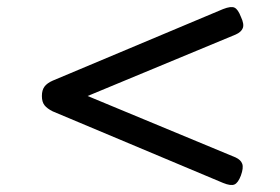

<svg xmlns="http://www.w3.org/2000/svg" viewBox="-20 -724 803 550"><path d="M619 -200 131 -405Q115 -413 107.5 -422.5Q100 -432 100 -449Q100 -466 107.5 -476Q115 -486 131 -493L619 -698Q642 -707 652 -702Q662 -697 670 -676Q680 -655 675.5 -643.5Q671 -632 655 -625L231 -449L655 -273Q670 -266 674 -254.5Q678 -243 670 -221Q662 -200 651.5 -195.5Q641 -191 619 -200Z"/></svg>

Font: Playwrite HU
Style: Regular
Weight: 400
Designer: Veronika Burian, José Scaglione
Foundry: TypeTogether
Version: Version 1.002